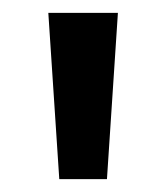

<svg xmlns="http://www.w3.org/2000/svg" viewBox="-20 -978 256 298"><path d="M72 -700 55 -958H163L146 -700Z"/></svg>

Font: Noto Sans Khmer UI ExtraCondensed Medium
Style: Regular
Weight: 500
Width: 2
Designer: Danh Hong and the Monotype Design Team
Foundry: Monotype Imaging Inc.
Version: Version 2.002; ttfautohint (v1.8.4.7-5d5b)